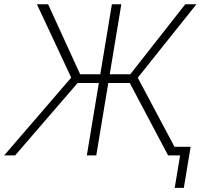

<svg xmlns="http://www.w3.org/2000/svg" viewBox="-40 -748 969 924"><path d="M543.9 -727.5 423.3 0H377.9L498.5 -727.5ZM-20 0 302.7 -374.5 137.7 -727.5H191.4L345.7 -390.6H586.9L851.6 -727.5H905.3L623 -374L821.8 0H769L584.5 -348.6H333.5L32.7 0ZM800.8 156.2 826.7 0H779.3L786.1 -41.5H877.4L844.7 156.2Z"/></svg>

Font: Inter 20pt ExtraLight
Style: Italic
Weight: 250
Italic angle: -9.3988°
Version: Version 4.001;git-66647c0bb